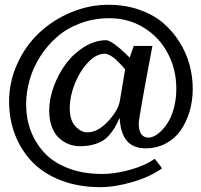

<svg xmlns="http://www.w3.org/2000/svg" viewBox="-20 -770 842 804"><path d="M718.3 -398.9Q718.3 -479.5 682.6 -546.9Q647 -614.3 582.3 -654.1Q517.6 -693.8 438 -693.8Q374 -693.8 317.4 -672.9Q260.7 -651.9 219.7 -616.2Q178.7 -580.6 148.9 -534.2Q119.1 -487.8 104.2 -436Q89.4 -384.3 89.4 -332Q89.4 -273.9 108.6 -222.7Q127.9 -171.4 165.8 -130.4Q203.6 -89.4 266.1 -65.4Q328.6 -41.5 408.2 -41.5Q460.9 -41.5 523.9 -58.8Q586.9 -76.2 627.9 -105Q658.2 -67.4 658.2 -64.9Q609.4 -29.8 535.6 -8.1Q461.9 13.7 398.9 13.7Q309.6 13.7 236.6 -14.2Q163.6 -42 116.2 -90.8Q68.8 -139.6 43.5 -204.6Q18.1 -269.5 18.1 -344.7Q18.1 -427.7 52.5 -503.2Q86.9 -578.6 143.8 -632.3Q200.7 -686 276.9 -718Q353 -750 434.1 -750Q504.4 -750 563.5 -729.2Q622.6 -708.5 663.1 -673.8Q703.6 -639.2 732.2 -593.3Q760.7 -547.4 773.9 -498Q787.1 -448.7 787.1 -397.9Q787.1 -348.1 773.9 -303.5Q760.7 -258.8 736.6 -224.1Q712.4 -189.5 674.3 -169.2Q636.2 -148.9 589.8 -148.9Q538.1 -148.9 511.2 -180.4Q484.4 -211.9 481 -276.9Q470.7 -253.4 461.2 -237.1Q451.7 -220.7 437.7 -204.6Q423.8 -188.5 407.2 -179Q390.6 -169.4 366.9 -163.6Q343.3 -157.7 314 -157.7Q290.5 -157.7 268.8 -166Q247.1 -174.3 228 -191.2Q209 -208 197.5 -237.8Q186 -267.6 186 -306.6Q186 -356 205.3 -408.4Q224.6 -460.9 256.6 -503.7Q288.6 -546.4 333.3 -574Q377.9 -601.6 424.8 -601.6Q436.5 -601.6 461.2 -583.5Q485.8 -565.4 504.4 -546.9L522.9 -528.8Q536.1 -565.4 540 -577.6H618.2Q561 -275.9 561 -252.9Q561 -193.8 602.1 -193.8Q613.8 -193.8 628.4 -201.4Q643.1 -209 658.9 -225.6Q674.8 -242.2 688 -265.4Q701.2 -288.6 709.7 -323.5Q718.3 -358.4 718.3 -398.9ZM272 -317.9Q272 -266.6 295.7 -241.2Q319.3 -215.8 346.2 -215.8Q388.2 -215.8 429.9 -259.3Q471.7 -302.7 481 -342.8Q481 -343.3 486.6 -375.7Q492.2 -408.2 497.8 -442.1Q503.4 -476.1 503.9 -479Q502 -481.4 498.3 -486.1Q494.6 -490.7 484.1 -502Q473.6 -513.2 463.9 -522Q454.1 -530.8 441.4 -537.8Q428.7 -544.9 418.9 -544.9Q382.8 -544.9 348.1 -508.1Q313.5 -471.2 292.7 -418.2Q272 -365.2 272 -317.9Z"/></svg>

Font: Trocchi
Style: Regular
Weight: 400
Designer: vernon adams
Version: Version 1.0; ttfautohint (v0.8) -l 6 -r 50 -G 100